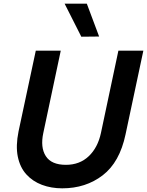

<svg xmlns="http://www.w3.org/2000/svg" viewBox="-20 -1016 801 1046"><path d="M423 -816 332 -996H453L520 -817ZM319 10Q259 10 208.5 -9Q158 -28 123.5 -66Q89 -104 77 -162.5Q65 -221 81 -300L175 -740H311L216 -292Q199 -213 229.5 -165.5Q260 -118 339 -118Q414 -118 463.5 -165Q513 -212 530 -292L625 -740H761L664 -284Q632 -132 539.5 -61Q447 10 319 10Z"/></svg>

Font: Be Vietnam Pro SemiBold
Style: Italic
Weight: 600
Italic angle: -12°
Designer: Lam Bao, Tony Le, Vietanh Nguyen
Foundry: Yellow Type Foundry
Version: Version 1.002; ttfautohint (v1.8.3)